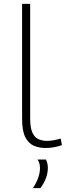

<svg xmlns="http://www.w3.org/2000/svg" viewBox="-20 -760 342 999"><path d="M137 -740V-144Q137 -94 149 -69Q161 -44 181 -35.5Q201 -27 224 -27Q242 -27 260.5 -30.5Q279 -34 296 -39L302 -5Q284 2 262 6Q240 10 217 10Q183 10 155.5 -2Q128 -14 111.5 -46.5Q95 -79 95 -142V-740ZM151 219Q188 164 188 114Q188 88 175 70H219Q229 90 229 113Q229 140 219 167Q209 194 190 219Z"/></svg>

Font: Georama Extended ExtraLight
Style: Regular
Weight: 200
Width: 7
Designer: Jean-Baptiste Levee
Foundry: Production Type
Version: Version 1.000